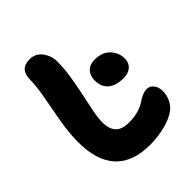

<svg xmlns="http://www.w3.org/2000/svg" viewBox="-203 -861 947 947"><g transform="rotate(-45 270.0 -387.5)"><path d="M289.1 -27.8Q168.5 -27.8 107.7 -93.5Q46.9 -159.2 46.9 -288.1Q46.9 -351.1 59.6 -423.8Q72.3 -496.6 84.7 -561.8Q97.2 -627 97.2 -671.9Q97.2 -747.1 166 -747.1Q208 -747.1 231.9 -714.4Q255.9 -681.6 255.9 -641.1Q255.9 -582.5 241.9 -508.3Q228 -434.1 214.1 -370.8Q200.2 -307.6 200.2 -274.9Q200.2 -226.6 222.4 -202.9Q244.6 -179.2 294.9 -179.2Q331.5 -179.2 360.1 -188Q388.7 -196.8 403.1 -207Q417.5 -217.3 435.8 -226.1Q454.1 -234.9 472.2 -234.9Q493.2 -234.9 507.1 -216.3Q521 -197.8 521 -173.8Q521 -114.3 477.1 -77.1Q443.4 -52.7 392.8 -40.3Q342.3 -27.8 289.1 -27.8ZM429.2 -353Q376 -353 347.9 -377Q319.8 -400.9 319.8 -445.8Q319.8 -479 339.1 -499Q358.4 -519 391.1 -519Q445.3 -519 473.6 -488.3Q502 -457.5 502 -417Q502 -388.7 482.9 -370.8Q463.9 -353 429.2 -353Z"/></g></svg>

Font: Shantell Sans Bouncy
Style: Bold
Weight: 700
Designer: Stephen Nixon, Anya Danilova, Shantell Martin
Foundry: Arrow Type
Version: Version 1.006;[9816181b4]